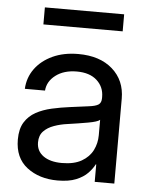

<svg xmlns="http://www.w3.org/2000/svg" viewBox="-52 -750 622 801"><g transform="rotate(5 259.0 -349.5)"><path d="M218.8 7.8Q142.1 7.8 90.6 -31.7Q39.1 -71.3 39.1 -148.4Q39.1 -192.9 56.4 -220.7Q73.7 -248.5 102.8 -264.4Q131.8 -280.3 168.7 -288.6Q205.6 -296.9 244.1 -301.8Q293.5 -308.6 321.8 -312Q350.1 -315.4 362.1 -323.2Q374 -331.1 374 -350.6V-355.5Q374 -397.5 344 -424.8Q314 -452.1 259.8 -452.1Q206.1 -452.1 171.6 -426Q137.2 -399.9 134.3 -361.3H49.8Q52.2 -408.7 79.1 -445.6Q106 -482.4 152.3 -503.9Q198.7 -525.4 259.8 -525.4Q350.1 -525.4 403.1 -478.8Q456.1 -432.1 456.1 -355.5V0H374V-73.2H372.1Q362.8 -54.7 344.7 -35.9Q326.7 -17.1 296.1 -4.6Q265.6 7.8 218.8 7.8ZM230.5 -66.4Q281.2 -66.4 313 -84.7Q344.7 -103 359.4 -132.3Q374 -161.6 374 -195.3V-259.8Q364.7 -251 324.7 -243.9Q284.7 -236.8 240.2 -230.5Q210.4 -226.6 183.8 -217Q157.2 -207.5 140.6 -190.2Q124 -172.9 124 -143.6Q124 -107.4 152.6 -86.9Q181.2 -66.4 230.5 -66.4ZM435.5 -707V-635.7H103.5V-707Z"/></g></svg>

Font: Inter Display
Style: Regular
Weight: 400
Designer: Rasmus Andersson
Foundry: rsms
Version: Version 4.000;git-37864ae